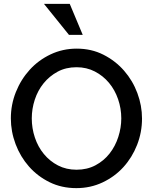

<svg xmlns="http://www.w3.org/2000/svg" viewBox="-20 -966 791 991"><path d="M374 5Q298 5 236 -25.5Q174 -56 129.5 -106.5Q85 -157 60.5 -222Q36 -287 36 -355Q36 -426 62 -491Q88 -556 133.5 -606Q179 -656 241.5 -685.5Q304 -715 376 -715Q452 -715 514 -683.5Q576 -652 620.5 -601Q665 -550 689 -485.5Q713 -421 713 -354Q713 -283 687.5 -218Q662 -153 617 -103.5Q572 -54 509.5 -24.5Q447 5 374 5ZM144 -355Q144 -304 160 -256Q176 -208 206.5 -171Q237 -134 279.5 -112Q322 -90 375 -90Q430 -90 473 -113Q516 -136 545.5 -173.5Q575 -211 590.5 -259Q606 -307 606 -355Q606 -406 589.5 -454Q573 -502 542.5 -538.5Q512 -575 469.5 -597Q427 -619 375 -619Q320 -619 277.5 -596Q235 -573 205 -536Q175 -499 159.5 -451.5Q144 -404 144 -355ZM340 -946 407 -786H336L207 -946Z"/></svg>

Font: Rising Sun Medium
Style: Regular
Weight: 500
Designer: Matt McInerney, Pablo Impallari, Rodrigo Fuenzalida (Raleway font), Stephen Hutchings (Greek), Cristiano Sobral (main ch
Foundry: The Rising Sun Project Authors
Version: Version 4.327; ttfautohint (v1.8.4.7-5d5b-dirty)